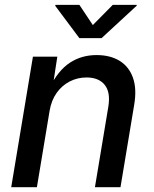

<svg xmlns="http://www.w3.org/2000/svg" viewBox="-20 -783 642 803"><path d="M187.5 -319.8 134.3 0H26.9L117.7 -545.9H219.7L199.2 -412.1L187.5 -416Q222.7 -487.8 271.7 -520.3Q320.8 -552.7 383.8 -552.7Q440.9 -552.7 480.2 -528.6Q519.5 -504.4 536.1 -457.8Q552.7 -411.1 541 -343.3L483.9 0H377L433.1 -336.9Q442.9 -397 418 -428Q393.1 -459 341.8 -459Q304.2 -459 271.7 -442.4Q239.3 -425.8 217 -394.5Q194.8 -363.3 187.5 -319.8ZM312 -762.7 368.2 -678.2 451.7 -762.7H552.2L551.3 -758.8L404.8 -623.5H312L210.9 -758.8L211.9 -762.7Z"/></svg>

Font: Inter Medium
Style: Italic
Weight: 500
Italic angle: -9.3988°
Designer: Rasmus Andersson
Foundry: rsms
Version: Version 4.001;git-66647c0bb